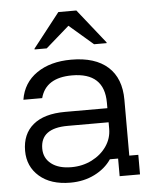

<svg xmlns="http://www.w3.org/2000/svg" viewBox="-52 -761 662 814"><g transform="rotate(-5 279.0 -353.5)"><path d="M215 9.2Q131.7 9.2 83.3 -32.9Q35 -75 35 -141.7Q35 -213.3 82.1 -252.5Q129.2 -291.7 218.3 -291.7H398.3V-315Q398.3 -443.3 260.8 -443.3Q149.2 -443.3 126.7 -358.3H46.7Q58.3 -430 116.3 -470Q174.2 -510 263.3 -510Q365 -510 419.2 -461.2Q473.3 -412.5 473.3 -320.8V-83.3H511.7V0H425V-75H390Q364.2 -36.7 318.3 -13.8Q272.5 9.2 215 9.2ZM225 -55.8Q272.5 -55.8 312.1 -75.8Q351.7 -95.8 375 -129.6Q398.3 -163.3 398.3 -204.2V-231.7H224.2Q108.3 -231.7 108.3 -145Q108.3 -104.2 139.6 -80Q170.8 -55.8 225 -55.8ZM112.5 -566.7V-570L226.7 -715.8H303.3L419.2 -570V-566.7H365.8L264.2 -654.2L164.2 -566.7Z"/></g></svg>

Font: Funnel Display Light
Style: Regular
Weight: 300
Designer: NORD ID, Kristian Moeller
Foundry: Dicotype
Version: Version 1.000